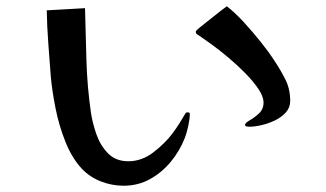

<svg xmlns="http://www.w3.org/2000/svg" viewBox="-20 -616 1040 612"><path d="M585 -253Q585 -237 580 -214Q575 -191 569 -176Q553 -135 524.5 -100.5Q496 -66 458 -45Q420 -24 374 -24Q337 -24 302 -37.5Q267 -51 241 -78Q210 -111 189 -163Q168 -215 157 -271Q146 -327 142 -371Q138 -424 134 -477Q130 -530 129 -583L251 -590Q253 -507 255.5 -423Q258 -339 270 -256Q275 -223 287.5 -187.5Q300 -152 324.5 -127Q349 -102 389 -102Q432 -102 469 -130.5Q506 -159 530 -191Q542 -207 552 -223Q562 -239 572 -256Q574 -258 578 -258Q585 -258 585 -253ZM905 -294Q905 -273 891 -257.5Q877 -242 856 -232Q835 -222 813 -217Q791 -212 774 -212Q772 -212 766.5 -213Q761 -214 761 -218Q761 -224 776 -232.5Q791 -241 805.5 -254.5Q820 -268 820 -289Q820 -308 804 -332Q788 -356 762.5 -382Q737 -408 708.5 -432Q680 -456 654.5 -474.5Q629 -493 614 -503Q610 -505 607 -507.5Q604 -510 604 -516Q604 -517 609 -521.5Q614 -526 615 -527Q637 -544 659 -562Q681 -580 703 -596Q729 -576 757 -545.5Q785 -515 811 -482.5Q837 -450 855 -422Q875 -392 890 -362Q905 -332 905 -294Z"/></svg>

Font: Kaisei Opti
Style: Bold
Weight: 700
Designer: Font-Kai, 金井和夫
Foundry: KAZUO KANAI
Version: Version 5.003